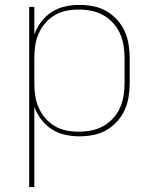

<svg xmlns="http://www.w3.org/2000/svg" viewBox="-20 -548 640 783"><path d="M99 215V-520H120V-407Q130 -435 148 -459Q166 -483 191 -499Q216 -515 245 -521.5Q274 -528 304 -528Q332 -528 360.5 -522.5Q389 -517 413.5 -503Q438 -489 457.5 -467.5Q477 -446 488.5 -420.5Q500 -395 504.5 -366.5Q509 -338 509 -310V-210Q509 -182 504.5 -153.5Q500 -125 488.5 -99.5Q477 -74 457.5 -52.5Q438 -31 413.5 -17Q389 -3 360.5 2.5Q332 8 304 8Q274 8 245 1.5Q216 -5 191 -21Q166 -37 148 -61Q130 -85 120 -113V215ZM301 -11Q327 -11 352.5 -16Q378 -21 400.5 -33.5Q423 -46 441 -65.5Q459 -85 469.5 -109Q480 -133 484 -158.5Q488 -184 488 -210V-310Q488 -336 484 -361.5Q480 -387 469.5 -411Q459 -435 441 -454.5Q423 -474 400.5 -486.5Q378 -499 352.5 -504Q327 -509 301 -509Q275 -509 250 -504Q225 -499 203 -486Q181 -473 164 -453Q147 -433 137 -409.5Q127 -386 123.5 -361Q120 -336 120 -310V-210Q120 -184 123.5 -159Q127 -134 137 -110.5Q147 -87 164 -67Q181 -47 203 -34Q225 -21 250 -16Q275 -11 301 -11Z"/></svg>

Font: Zed Sans Thin Extended
Style: Regular
Weight: 100
Width: 7
Designer: Belleve Invis
Foundry: Belleve Invis
Version: Version 1.0.0; ttfautohint (v1.8.4)